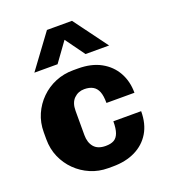

<svg xmlns="http://www.w3.org/2000/svg" viewBox="-139 -865 878 980"><g transform="rotate(-20 300.0 -375.0)"><path d="M281 10Q230 10 185.5 -9Q141 -28 107 -61.5Q73 -95 53.5 -139.5Q34 -184 34 -237V-274Q34 -327 53.5 -371.5Q73 -416 107.5 -450Q142 -484 187 -502.5Q232 -521 283 -521H309Q382 -521 433 -493Q484 -465 511 -416.5Q538 -368 538 -306H386Q386 -345 377 -367.5Q368 -390 349.5 -400.5Q331 -411 303 -411Q270 -411 247 -388.5Q224 -366 224 -322V-190Q224 -150 244.5 -125.5Q265 -101 308 -101Q336 -101 353 -110.5Q370 -120 378.5 -143Q387 -166 387 -206H538Q538 -137 509 -89Q480 -41 428 -15.5Q376 10 306 10ZM93 -577 228 -760H364L499 -577H371L256 -736H334L219 -577Z"/></g></svg>

Font: Chivo Mono Medium ExtraBold
Style: Regular
Weight: 800
Monospace: yes
Version: Version 1.008